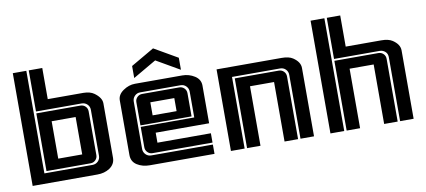

<svg xmlns="http://www.w3.org/2000/svg" viewBox="-59 -790 2198 990"><g transform="rotate(-10 1040.5 -295.5)"><path d="M322.8 -311.5H197.3V-115.7H322.8ZM357.4 -365.2Q372.6 -365.2 383.3 -354.7Q394 -344.2 394 -328.6V-99.6Q394 -84.5 383.3 -73.7Q372.6 -63 357.4 -63H126.5V-365.2ZM113.8 -590.3V-53.2H365.7Q382.8 -53.2 394.8 -64.9Q406.7 -76.7 406.7 -93.8V-334.5Q406.7 -351.6 394.8 -363.3Q382.8 -375 365.7 -375H126.5V-590.3H197.3V-427.2H383.8Q418.9 -426.8 439.5 -412.1Q476.1 -385.7 476.1 -356V-70.3Q475.6 -37.1 446.3 -17.6Q419.4 0 381.8 0H43V-590.3Z M899.9 -457 777.3 -527.8 655.3 -457V-520L777.3 -590.8L899.9 -520ZM715.3 -107.9H995.1V-59.1H681.2Q666 -59.1 655.3 -69.8Q644.5 -80.6 644.5 -95.7V-203.1H924.8V-337.9Q924.8 -355 913.1 -366.9Q901.4 -378.9 884.3 -378.9H672.4Q655.3 -378.9 643.6 -366.9Q631.8 -355 631.8 -337.9V-89.4Q631.8 -72.8 643.6 -60.8Q655.3 -48.8 672.4 -48.8H995.1V0H656.2Q618.2 0 590.1 -17.8Q562 -35.6 562 -70.3V-356.4Q562 -386.2 591.8 -406.7Q621.6 -427.2 653.8 -427.2H901.4Q936.5 -427.2 965.8 -408.7Q995.1 -390.1 995.1 -357.4V-160.2H715.3ZM875.5 -369.1Q890.6 -369.1 901.4 -358.4Q912.1 -347.7 912.1 -332.5V-210.9H644.5V-332.5Q644.5 -347.7 655.3 -358.4Q666 -369.1 681.2 -369.1ZM715.3 -319.3V-251H840.8V-319.3Z M1396 -365.2Q1411.1 -365.2 1421.9 -354.5Q1432.6 -343.8 1432.6 -328.6V0H1361.8V-311.5H1235.8V0H1165.5V-365.2ZM1421.9 -427.2Q1459.5 -427.2 1480 -413.6Q1516.1 -389.6 1516.1 -357.9V0H1445.3V-334.5Q1445.3 -351.6 1433.6 -363.3Q1421.9 -375 1404.8 -375H1152.8V0H1081.1V-427.2Z M1917.5 -365.2Q1932.6 -365.2 1943.4 -354.7Q1954.1 -344.2 1954.1 -328.6V0H1883.3V-311.5H1757.3V0H1687V-365.2ZM1674.3 -590.3V0H1602.1V-590.3ZM1966.8 -334.5Q1966.8 -361.3 1941.9 -372.1Q1934.6 -375 1926.3 -375H1687V-590.3H1757.3V-427.2H1943.4Q1981 -427.2 2001.5 -413.6Q2037.6 -389.6 2037.6 -357.9V0H1966.8Z"/></g></svg>

Font: Ebtekar Inline 2
Style: Inline-2
Weight: 500
Designer: Arman Khorramak
Foundry: Arman Khorramak
Version: Version 2.000